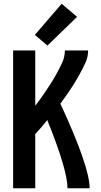

<svg xmlns="http://www.w3.org/2000/svg" viewBox="-20 -1004 540 1024"><path d="M50 0V-735H168V-440Q189 -467 208.5 -495Q228 -523 246 -551Q264 -579 280.5 -608.5Q297 -638 311.5 -669.5Q326 -701 326 -735H450Q450 -700 435 -668Q420 -636 403.5 -606Q387 -576 368.5 -547Q350 -518 330 -490Q316 -470 302 -451Q458 -115 458 0H340Q340 -97 232 -364Q217 -345 202 -327Q185 -308 168 -289V0ZM233 -761 166 -818 309 -984 391 -914Z"/></svg>

Font: Iosevka SS01
Style: Bold
Weight: 700
Monospace: yes
Designer: Belleve Invis
Foundry: Belleve Invis
Version: 2.3.3; ttfautohint (v1.8.3)